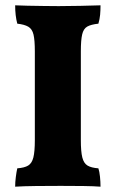

<svg xmlns="http://www.w3.org/2000/svg" viewBox="-20 -699 434 722"><path d="M111 -506Q111 -548 106 -569Q101 -590 86.5 -598.5Q72 -607 45 -610Q37 -640 37 -679Q54 -678 83.5 -677.5Q113 -677 145 -676.5Q177 -676 201 -676Q236 -676 282 -677Q328 -678 358 -679Q358 -660 356.5 -643.5Q355 -627 350 -610Q322 -607 308 -599Q294 -591 289 -569.5Q284 -548 284 -506V-172Q284 -129 289.5 -107Q295 -85 309 -76.5Q323 -68 350 -66Q354 -54 356 -34.5Q358 -15 358 3Q333 1 293.5 0.5Q254 0 208 0Q162 0 115.5 0.5Q69 1 37 3Q37 -14 39.5 -33.5Q42 -53 45 -66Q72 -68 86 -76.5Q100 -85 105.5 -107Q111 -129 111 -172Z"/></svg>

Font: Vollkorn ExtraBold
Style: Regular
Weight: 800
Designer: Friedrich Althausen
Foundry: Friedrich Althausen
Version: Version 5.000; ttfautohint (v1.8.3)